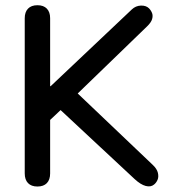

<svg xmlns="http://www.w3.org/2000/svg" viewBox="-20 -697 648 725"><path d="M73.4 -42.3V-628.3Q73.4 -651.5 85.8 -664.4Q98.2 -677.3 121.4 -677.3Q144.5 -677.3 156.9 -664.4Q169.3 -651.5 169.3 -628.3V-371.6H171.3L477.9 -661.5Q492.3 -675.1 511.8 -675.9Q531.4 -676.6 542.6 -665.6Q550.8 -657.1 554.4 -647.1Q558 -637.1 554.3 -624.7Q550.7 -612.3 535.7 -597.7L247.6 -319L249 -367.3L556.7 -74.5Q572.6 -59.6 576.2 -44.4Q579.8 -29.3 574.9 -17.9Q569.9 -6.5 561.5 0Q549.5 10.1 530.3 5.2Q511.1 0.2 488.3 -20.9L208.8 -281.3L169.3 -244.1V-42.3Q169.3 -18.2 156.9 -5.5Q144.5 7.3 121.4 7.3Q98.2 7.3 85.8 -5.6Q73.4 -18.5 73.4 -42.3Z"/></svg>

Font: SN Pro Thin
Style: Regular
Weight: 200
Designer: Tobias Whetton
Foundry: Supernotes
Version: Version 1.003;Glyphs 3.3 (3324)